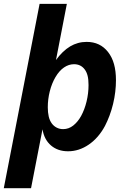

<svg xmlns="http://www.w3.org/2000/svg" viewBox="-38 -780 660 1008"><path d="M169.9 -759.8H313L255.9 -464.8Q290 -512.2 330.6 -536.6Q349.6 -547.9 371.3 -554Q393.1 -560.1 417 -560.1Q487.8 -560.1 529.3 -506.8Q550.3 -480 560.5 -443.6Q570.8 -407.2 570.8 -358.4Q570.8 -329.1 567.1 -297.9Q563.5 -266.6 555.7 -234.4Q547.9 -202.1 536.9 -172.9Q525.9 -143.6 513.2 -119.1Q479.5 -56.2 428.2 -21Q377 14.2 319.3 14.2Q265.6 14.2 230 -16.1Q194.3 -46.4 185.1 -101.1L125 208H-18.1ZM293.5 -102.1Q322.8 -102.1 346.7 -121.1Q370.6 -140.1 387.7 -170.9Q406.2 -204.6 416.5 -247.3Q426.8 -290 426.8 -333.5Q426.8 -362.8 421.9 -382.3Q417 -401.9 406.7 -415.5Q386.2 -442.9 350.6 -442.9Q323.2 -442.9 298.3 -426Q273.4 -409.2 253.4 -375.5Q233.9 -342.3 223.4 -300.8Q212.9 -259.3 212.9 -216.8Q212.9 -189.9 217.8 -168.5Q222.7 -147 234.4 -131.3Q244.6 -117.7 259.8 -109.9Q274.9 -102.1 293.5 -102.1Z"/></svg>

Font: Hack
Style: Bold Italic
Weight: 700
Italic angle: -11°
Monospace: yes
Designer: Christopher Simpkins
Foundry: Christopher Simpkins
Version: Version 2.017; ttfautohint (v1.4.1) -l 4 -r 80 -G 350 -x 0 -